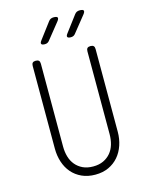

<svg xmlns="http://www.w3.org/2000/svg" viewBox="-139 -1036 877 1132"><g transform="rotate(-15 300.0 -470.0)"><path d="M108 -705Q108 -718 114 -724Q120 -730 133 -730Q146 -730 152 -724Q158 -718 158 -705V-200Q158 -166 166.5 -137Q175 -108 193 -86.5Q211 -65 237.5 -52.5Q264 -40 300 -40Q336 -40 362.5 -52.5Q389 -65 407 -86.5Q425 -108 433.5 -137Q442 -166 442 -200V-705Q442 -718 448 -724Q454 -730 467 -730Q480 -730 486 -724Q492 -718 492 -705V-200Q492 -157 479 -118.5Q466 -80 441.5 -51.5Q417 -23 381.5 -6.5Q346 10 300 10Q254 10 218 -6.5Q182 -23 157.5 -51.5Q133 -80 120.5 -118.5Q108 -157 108 -200ZM370 -810Q353 -810 349 -817Q345 -824 356 -838L429 -935Q435 -943 442.5 -946.5Q450 -950 460 -950Q480 -950 483.5 -942.5Q487 -935 475 -920L398 -824Q393 -817 386 -813.5Q379 -810 370 -810ZM211 -810Q194 -810 190 -817Q186 -824 197 -838L270 -935Q276 -943 283.5 -946.5Q291 -950 301 -950Q321 -950 324.5 -942.5Q328 -935 316 -920L239 -824Q234 -817 227 -813.5Q220 -810 211 -810Z"/></g></svg>

Font: Maple Mono NL Thin
Style: Regular
Weight: 250
Monospace: yes
Designer: subframe7536
Version: Version 7.000